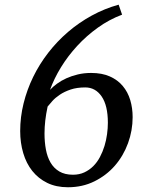

<svg xmlns="http://www.w3.org/2000/svg" viewBox="-20 -787 647 817"><path d="M65.9 -229.5Q65.9 -288.6 80.3 -346.9Q94.7 -405.3 121.1 -459.5Q147.5 -513.7 185.1 -562.3Q222.7 -610.8 269.3 -650.9Q315.9 -690.9 370.4 -720.7Q424.8 -750.5 484.9 -767.1L499.5 -724.6Q444.8 -704.1 396.5 -669.4Q348.1 -634.8 308.6 -591.8Q269 -548.8 239.5 -500.7Q210 -452.6 192.9 -404.8Q205.1 -418 222.7 -430.9Q240.2 -443.8 262.5 -453.9Q284.7 -463.9 311 -470.2Q337.4 -476.6 367.7 -476.6Q414.1 -476.6 447.5 -461.7Q481 -446.8 502.4 -421.1Q523.9 -395.5 534.2 -361.3Q544.4 -327.1 544.4 -288.6Q544.4 -231.4 524.7 -177.5Q504.9 -123.5 468.8 -82Q432.6 -40.5 381.8 -15.4Q331.1 9.8 269 9.8Q218.8 9.8 180.9 -8.8Q143.1 -27.3 117.4 -59.6Q91.8 -91.8 78.9 -135.5Q65.9 -179.2 65.9 -229.5ZM169.4 -218.8Q169.4 -182.6 175.3 -150.9Q181.2 -119.1 195.1 -95.2Q209 -71.3 232.4 -57.4Q255.9 -43.5 290.5 -43.5Q317.4 -43.5 338.9 -53.5Q360.4 -63.5 377 -80.1Q393.6 -96.7 405.3 -118.9Q417 -141.1 424.6 -165.8Q432.1 -190.4 435.5 -215.8Q439 -241.2 439 -264.6Q439 -337.9 412.6 -376.5Q386.2 -415 342.8 -415Q307.1 -415 280.5 -406Q253.9 -397 234.6 -384Q215.3 -371.1 202.9 -357.2Q190.4 -343.3 182.6 -333.5Q175.8 -301.8 172.6 -273.7Q169.4 -245.6 169.4 -218.8Z"/></svg>

Font: Merriweather
Style: Italic
Weight: 400
Italic angle: -7°
Designer: Eben Sorkin ( eben@eyebytes.com )
Foundry: Eben Sorkin ( eben@eyebytes.com )
Version: Version 1.005; ttfautohint (v0.97) -l 13 -r 13 -G 200 -x 24 